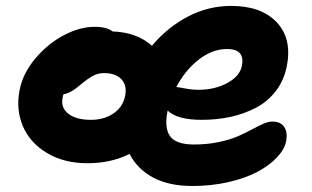

<svg xmlns="http://www.w3.org/2000/svg" viewBox="-20 -577 1050 646"><path d="M273.9 -27.8Q195.3 -27.8 137.9 -62.3Q80.6 -96.7 56.9 -152.8Q33.2 -209 45.9 -273.9Q57.1 -331.1 99.6 -381.1Q142.1 -431.2 195.8 -459Q249.5 -486.8 297.9 -486.8Q339.4 -486.8 358.9 -471.2Q440.9 -468.3 491.2 -422.9Q543 -484.9 611.6 -521Q680.2 -557.1 757.8 -557.1Q859.4 -557.1 911.4 -501.7Q963.4 -446.3 944.8 -353Q935.1 -305.7 907.5 -270Q879.9 -234.4 840.1 -213.9Q800.3 -193.4 754.9 -183.6Q709.5 -173.8 658.2 -173.8Q576.7 -173.8 543.9 -205.1V-204.1Q532.2 -146.5 552.2 -118.7Q572.3 -90.8 632.8 -90.8Q676.8 -90.8 715.3 -98.9Q753.9 -106.9 779.5 -118.2Q805.2 -129.4 825.9 -140.6Q846.7 -151.9 864.5 -159.9Q882.3 -168 896 -168Q924.3 -168 936.3 -149.9Q948.2 -131.8 942.9 -102.1Q937 -73.7 911.1 -46.6Q885.3 -19.5 845 1.7Q804.7 22.9 747.6 35.9Q690.4 48.8 627.9 48.8Q548.3 48.8 495.1 20.3Q441.9 -8.3 416 -59.1Q353.5 -27.8 273.9 -27.8ZM744.1 -412.1Q694.3 -412.1 648.7 -376.5Q603 -340.8 573.2 -284.2Q577.1 -284.2 601.8 -279.5Q626.5 -274.9 647.9 -274.9Q703.1 -274.9 745.4 -298.1Q787.6 -321.3 793.9 -356Q804.7 -412.1 744.1 -412.1ZM190.9 -249Q183.6 -215.3 209.5 -194.6Q235.4 -173.8 286.1 -173.8Q330.6 -173.8 362.1 -195.6Q393.6 -217.3 400.9 -253.9Q408.2 -289.1 388.7 -310.1Q369.1 -331.1 330.1 -331.1Q310.1 -331.1 293 -322Q275.9 -313 251 -292Q218.3 -263.7 193.8 -259.8Q190.9 -253.9 190.9 -249Z"/></svg>

Font: Shantell Sans Irregular
Style: Bold Italic
Weight: 700
Italic angle: -11.31°
Designer: Stephen Nixon, Anya Danilova, Shantell Martin
Foundry: Arrow Type
Version: Version 1.006;[9816181b4]